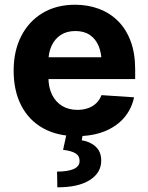

<svg xmlns="http://www.w3.org/2000/svg" viewBox="-20 -573 636 823"><path d="M309.2 10.5Q225.3 10.5 164.4 -23.6Q103.5 -57.7 71 -120.8Q38.5 -183.9 38.5 -270.3Q38.5 -354.6 70.9 -418.1Q103.4 -481.6 162.6 -517.2Q221.8 -552.7 302 -552.7Q356.2 -552.7 403 -535.5Q449.8 -518.3 485 -483.7Q520.1 -449.2 539.7 -397.3Q559.4 -345.3 559.4 -275.6V-234.2H98.6V-327.5H486.1L415.6 -303.1Q415.6 -344.9 402.9 -375.5Q390.2 -406.2 365.2 -423.1Q340.2 -440 303.1 -440Q266 -440 240.2 -423Q214.5 -406 201 -376.5Q187.5 -347.1 187.5 -309V-243Q187.5 -198.8 203 -167.3Q218.5 -135.7 246.5 -118.9Q274.5 -102.1 311.5 -102.1Q336.6 -102.1 357.2 -109.3Q377.7 -116.5 392.6 -130.7Q407.4 -144.8 415 -165.2L554.7 -155.9Q544 -105.5 511.7 -68Q479.3 -30.6 428 -10Q376.7 10.5 309.2 10.5ZM266.2 -2.9H336.1L330.3 28.3Q366.6 33.9 390.1 55.6Q413.6 77.2 413.9 114.6Q414.2 167.6 364.7 198.9Q315.3 230.2 225.8 229.9L224.6 162.5Q269.5 162.7 295 151.8Q320.5 140.8 321.1 118.2Q322 96.4 304.7 85Q287.4 73.6 250.4 69.3Z"/></svg>

Font: Inter
Style: Regular
Weight: 400
Designer: Rasmus Andersson
Foundry: rsms
Version: Version 4.000;git-8c9346024